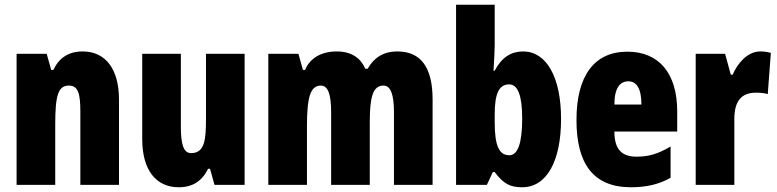

<svg xmlns="http://www.w3.org/2000/svg" viewBox="-20 -780 3280 810"><path d="M329 -563C270 -563 230 -537 205 -485H196L177 -553H50V0H213V-253C213 -378 225 -419 271 -419C311 -419 319 -381 319 -308V0H482V-360C482 -489 425 -563 329 -563Z M1012 -553H849V-280C849 -191 844 -134 786 -134C754 -134 743 -172 743 -246V-553H580V-193C580 -64 637 10 734 10C793 10 832 -16 858 -68H866L885 0H1012Z M1656 -563C1597 -563 1557 -536 1531 -490H1521C1503 -532 1466 -563 1401 -563C1337 -563 1288 -536 1267 -485H1258L1239 -553H1112V0H1275V-248C1275 -369 1289 -419 1334 -419C1364 -419 1377 -381 1377 -307V0H1540V-264C1540 -371 1553 -419 1598 -419C1628 -419 1642 -381 1642 -307V0H1805V-360C1805 -497 1755 -563 1656 -563Z M2067 -588V-760H1904V0H2034L2059 -54H2067C2105 -3 2134 10 2183 10C2287 10 2347 -101 2347 -278C2347 -455 2285 -563 2187 -563C2137 -563 2097 -539 2067 -482H2062C2065 -532 2067 -567 2067 -588ZM2128 -424C2165 -424 2183 -376 2183 -280C2183 -175 2164 -125 2129 -125C2085 -125 2067 -166 2067 -265V-297C2067 -385 2085 -424 2128 -424Z M2627 -562C2486 -562 2412 -459 2412 -274C2412 -90 2482 10 2642 10C2706 10 2760 -2 2809 -30V-162C2757 -131 2717 -119 2666 -119C2602 -119 2572 -151 2572 -225H2837V-310C2837 -472 2759 -562 2627 -562ZM2631 -437C2664 -437 2686 -409 2686 -339H2572C2572 -411 2597 -437 2631 -437Z M3187 -563C3132 -563 3090 -510 3071 -465H3063L3039 -553H2915V0H3078V-278C3078 -350 3105 -389 3169 -389C3190 -389 3206 -387 3219 -383L3232 -557C3212 -562 3200 -563 3187 -563Z"/></svg>

Font: Noto Sans Bengali ExtraCondensed Black
Style: Regular
Weight: 900
Width: 2
Designer: Joana Ranito - Universal Thirst; Jelle Bosma - Monotype Design Team
Foundry: Universal Thirst ehf.
Version: Version 3.000